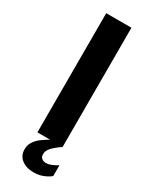

<svg xmlns="http://www.w3.org/2000/svg" viewBox="-229 -748 769 981"><g transform="rotate(30 155.5 -258.0)"><path d="M230 -703.1V0H81.2V-703.1ZM67.4 106.8Q67.4 83.2 79.3 64.2Q91.2 45.1 109.7 30.7Q128.2 16.2 156 0H230.3Q196.7 23.1 179.2 42Q161.6 60.9 161.6 81.4Q161.6 96.7 171.1 105.3Q180.7 114 195.9 114Q211.7 114 228.8 106.9Q245.9 99.8 262.8 89.3V153.2Q242.9 169 218.5 178Q194.1 187 166 187Q122 187 94.7 165.6Q67.4 144.2 67.4 106.8Z"/></g></svg>

Font: Wand UI Pro
Style: Regular
Weight: 400
Designer: Andreas Faust
Version: Version 1.003;FEAKit 1.0